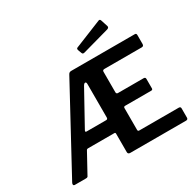

<svg xmlns="http://www.w3.org/2000/svg" viewBox="-198 -1190 1450 1417"><g transform="rotate(-30 527.5 -482.0)"><path d="M998 -110Q1014 -110 1014 -96V-15Q1014 -9 1010 -4.5Q1006 0 997 0H521Q502 0 502 -18V-175Q502 -185 493 -185H269Q258 -185 254 -176L164 -12Q162 -6 157.5 -3Q153 0 144 0H48Q40 0 37.5 -7Q35 -14 41 -25L420 -724Q425 -734 431 -738Q437 -742 447 -742H989Q1002 -742 1002 -727V-651Q1002 -632 984 -632H667Q650 -632 650 -618V-443Q650 -428 664 -428H883Q898 -428 898 -413V-332Q898 -327 895 -323.5Q892 -320 884 -320H663Q650 -320 650 -308V-122Q650 -110 661 -110H998ZM488 -298Q502 -298 502 -313V-598Q502 -615 492.5 -615.5Q483 -616 473 -598L316 -314Q307 -298 321 -298H488ZM824 -955 843 -897Q849 -880 829 -874L599 -810Q590 -808 585.5 -810Q581 -812 578 -820L567 -850Q563 -864 573 -868L808 -963Q819 -967 824 -955Z"/></g></svg>

Font: Libre Franklin Thin SemiBold
Style: Regular
Weight: 600
Version: Version 3.000